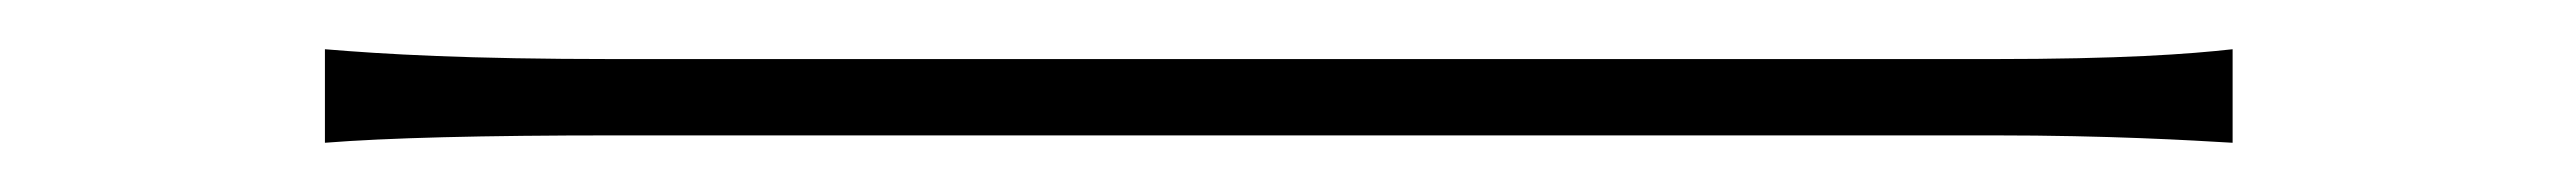

<svg xmlns="http://www.w3.org/2000/svg" viewBox="-20 -423 1040 78"><path d="M112 -365C137 -367 176 -368 230 -368H790C837 -368 870 -366 887 -365V-403C869 -401 842 -399 789 -399H230C169 -399 136 -401 112 -403Z"/></svg>

Font: Noto Sans T Chinese Thin
Style: Regular
Weight: 100
Designer: Ryoko NISHIZUKA (kana & ideographs); Paul D. Hunt (Latin, Greek & Cyrillic); Wenlong ZHANG (bopomofo); Sandoll Communica
Foundry: Adobe Systems Incorporated
Version: Version 1.000;PS 1;hotconv 1.0.78;makeotf.lib2.5.61930